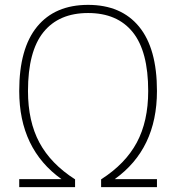

<svg xmlns="http://www.w3.org/2000/svg" viewBox="-20 -769 724 789"><path d="M451.5 -33H625V0H395.5V-32Q495 -95.5 542 -183Q589 -270.5 589 -395Q589 -558 525.5 -636.8Q462 -715.5 342 -715.5Q222 -715.5 158.5 -636.8Q95 -558 95 -395Q95 -270.5 142 -183Q189 -95.5 288.5 -32V0H59V-33H232.5Q59 -157 59 -395Q59 -570 132.5 -659.5Q206 -749 342 -749Q478 -749 551.5 -659.5Q625 -570 625 -395Q625 -157 451.5 -33Z"/></svg>

Font: Encode Sans Thin
Style: Regular
Weight: 250
Designer: Multiple Designers
Foundry: Impallari Type
Version: Version 2.000